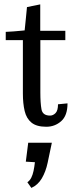

<svg xmlns="http://www.w3.org/2000/svg" viewBox="-20 -581 360 897"><path d="M196.3 11.2Q150.9 11.2 127.2 -8.1Q103.5 -27.3 95.2 -62.5Q86.9 -97.7 86.9 -144.5V-393.6H6.8V-432.1Q22.9 -432.6 43.7 -434.3Q64.5 -436 79.8 -437.5Q95.2 -439 95.2 -439Q95.7 -443.8 97.4 -460.7Q99.1 -477.5 101.1 -497.3Q103 -517.1 104.5 -532Q106 -546.9 106 -547.9L168 -560.5V-437H285.2V-393.6H168.5V-148.9Q168.5 -99.6 173.8 -70.3Q179.2 -41 213.9 -41Q228 -41 239.5 -52.7Q251 -64.5 251 -93.8L295.4 -98.1Q295.4 -41 265.9 -14.9Q236.3 11.2 196.3 11.2ZM126.5 296.9 107.9 270.5Q119.6 262.2 126.2 249Q132.8 235.8 136.7 217.5Q140.6 199.2 143.1 176.8L100.6 174.3L111.8 85.9H222.2L202.6 179.2Q193.8 221.2 175.3 252.4Q156.7 283.7 126.5 296.9Z"/></svg>

Font: Kameron
Style: Regular
Weight: 400
Designer: Vernon Adams
Foundry: Vernon Adams
Version: Version 1.100